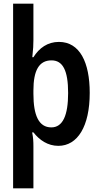

<svg xmlns="http://www.w3.org/2000/svg" viewBox="-20 -780 540 1040"><path d="M51 240H161V15C161 -14 160 -35 154 -63H161C194 -21 239 10 296 10C400 10 466 -95 466 -277C466 -441 413 -553 299 -553C238 -553 192 -520 161 -470H155C160 -514 161 -539 161 -563V-760H51ZM258 -90C190 -90 161 -155 161 -272V-290C161 -398 191 -453 259 -453C320 -453 349 -399 349 -276C349 -155 320 -90 258 -90Z"/></svg>

Font: Noto Sans Mono ExtraCondensed SemiBold
Style: Regular
Weight: 600
Width: 2
Designer: Monotype Design Team
Foundry: Monotype Imaging Inc.
Version: Version 2.014